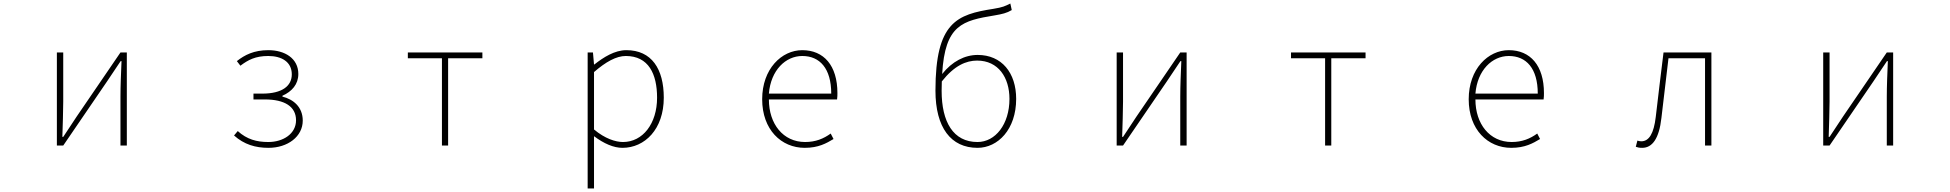

<svg xmlns="http://www.w3.org/2000/svg" viewBox="-20 -824 11040 1087"><path d="M302 0H338L586 -363C608 -396 641 -445 663 -478H668C665 -407 662 -336 662 -277V0H698V-527H662L414 -164C392 -131 360 -82 338 -49H333C335 -120 338 -191 338 -249V-527H302Z M1500 13C1609 13 1694 -51 1694 -141C1694 -220 1639 -262 1579 -277V-282C1633 -306 1669 -347 1669 -405C1669 -494 1592 -540 1499 -540C1418 -540 1365 -513 1321 -478L1341 -452C1385 -485 1426 -507 1499 -507C1574 -507 1632 -474 1632 -403C1632 -337 1577 -294 1465 -294H1415V-261H1480C1591 -261 1656 -221 1656 -143C1656 -67 1584 -20 1499 -20C1433 -20 1378 -35 1326 -82L1305 -57C1362 -6 1426 13 1500 13Z M2482 0H2517V-494H2711V-527H2289V-494H2482Z M3307 243H3343V46V-53C3399 -11 3454 13 3504 13C3630 13 3738 -92 3738 -271C3738 -434 3669 -540 3526 -540C3460 -540 3397 -500 3345 -459H3343L3337 -527H3307ZM3507 -20C3465 -20 3405 -39 3343 -91V-416C3410 -474 3469 -507 3523 -507C3652 -507 3700 -405 3700 -271C3700 -124 3619 -20 3507 -20Z M4536 13C4614 13 4659 -13 4699 -37L4683 -68C4643 -39 4598 -20 4538 -20C4414 -20 4333 -122 4333 -261H4719C4721 -275 4721 -286 4721 -297C4721 -453 4644 -540 4522 -540C4405 -540 4295 -434 4295 -262C4295 -90 4403 13 4536 13ZM4333 -294C4344 -427 4428 -507 4522 -507C4621 -507 4686 -437 4686 -294Z M5514 13C5630 13 5733 -92 5733 -264C5733 -412 5651 -513 5515 -513C5442 -513 5370 -476 5314 -405C5330 -685 5430 -707 5612 -737C5653 -744 5680 -750 5708 -767L5700 -804C5669 -789 5659 -783 5604 -774C5399 -742 5276 -700 5276 -311C5276 -101 5364 13 5514 13ZM5312 -363C5383 -453 5450 -481 5512 -481C5632 -481 5695 -385 5695 -264C5695 -120 5615 -20 5514 -20C5377 -20 5311 -133 5311 -310Z M6302 0H6338L6586 -363C6608 -396 6641 -445 6663 -478H6668C6665 -407 6662 -336 6662 -277V0H6698V-527H6662L6414 -164C6392 -131 6360 -82 6338 -49H6333C6335 -120 6338 -191 6338 -249V-527H6302Z M7482 0H7517V-494H7711V-527H7289V-494H7482Z M8536 13C8614 13 8659 -13 8699 -37L8683 -68C8643 -39 8598 -20 8538 -20C8414 -20 8333 -122 8333 -261H8719C8721 -275 8721 -286 8721 -297C8721 -453 8644 -540 8522 -540C8405 -540 8295 -434 8295 -262C8295 -90 8403 13 8536 13ZM8333 -294C8344 -427 8428 -507 8522 -507C8621 -507 8686 -437 8686 -294Z M9277 13C9335 13 9373 -40 9386 -156C9400 -270 9413 -381 9426 -494H9633V0H9669V-527H9398C9383 -405 9368 -284 9354 -162C9343 -68 9316 -24 9272 -24C9263 -24 9257 -26 9250 -28L9241 7C9252 11 9261 13 9277 13Z M10302 0H10338L10586 -363C10608 -396 10641 -445 10663 -478H10668C10665 -407 10662 -336 10662 -277V0H10698V-527H10662L10414 -164C10392 -131 10360 -82 10338 -49H10333C10335 -120 10338 -191 10338 -249V-527H10302Z"/></svg>

Font: Harano Aji Gothic ExtraLight
Style: Regular
Weight: 250
Foundry: Masamichi Hosoda
Version: HaranoAjiGothic-ExtraLight version 20230610;ttx 4.39.4